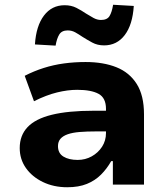

<svg xmlns="http://www.w3.org/2000/svg" viewBox="-20 -777 702 808"><path d="M263 11Q206 11 160.5 -11Q115 -33 89 -70Q63 -107 63 -154Q63 -207 96 -242Q129 -277 198 -294Q267 -311 374 -311H447V-224H385Q345 -224 315 -221.5Q285 -219 265 -212Q245 -205 234.5 -193Q224 -181 224 -162Q224 -132 247 -118Q270 -104 307 -104Q339 -104 366 -119Q393 -134 409.5 -159.5Q426 -185 426 -217V-319Q426 -365 395 -382Q364 -399 305 -399Q265 -399 220 -388Q175 -377 123 -351L84 -458Q123 -478 164 -491Q205 -504 249 -510Q293 -516 340 -516Q415 -516 470 -494Q525 -472 555.5 -423.5Q586 -375 586 -296V0H455V-99H448Q430 -67 405 -42Q380 -17 345.5 -3Q311 11 263 11ZM214 -585 127 -590Q132 -668 165 -711.5Q198 -755 252 -755Q280 -755 301.5 -744Q323 -733 342 -720Q358 -710 373.5 -701.5Q389 -693 405 -693Q431 -693 441 -709.5Q451 -726 456 -757L543 -752Q538 -673 505 -629.5Q472 -586 418 -586Q390 -586 368 -598Q346 -610 327 -622Q311 -633 296.5 -641Q282 -649 265 -649Q240 -649 229.5 -632Q219 -615 214 -585Z"/></svg>

Font: Nunito Sans 6pt ExtraBold
Style: Regular
Weight: 800
Version: Version 3.101;gftools[0.9.27]